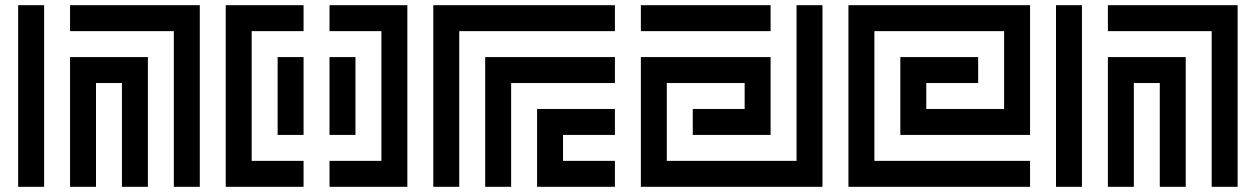

<svg xmlns="http://www.w3.org/2000/svg" viewBox="-20 -720 4840 740"><path d="M150 0V-700H50V0ZM250 -700V-600H650V0H750V-700ZM250 -500V0H350V-400H450V0H550V-500Z M850 -700V0H1150V-100H950V-600H1150V-700ZM1250 -700V-600H1450V-100H1250V0H1550V-700ZM1150 -200V-500H1050V-200ZM1250 -500V-200H1350V-500Z M1650 -700V0H1750V-600H2350V-700ZM1850 -500V0H1950V-400H2350V-500ZM2050 -300V0H2350V-100H2150V-200H2350V-300Z M3050 -100H2550V-400H2850V-300H2650V-200H2950V-500H2450V0H3150V-700H3050ZM2450 -700V-600H2950V-700Z M3950 -700H3250V0H3950V-100H3350V-600H3850V-300H3550V-400H3750V-500H3450V-200H3950Z M4150 0V-700H4050V0ZM4250 -700V-600H4650V0H4750V-700ZM4250 -500V0H4350V-400H4450V0H4550V-500Z"/></svg>

Font: Mourier
Style: Regular
Weight: 400
Designer: Eric Mourier
Foundry: Velvetyne Type Foundry
Version: Version 2.000;hotconv 1.0.109;makeotfexe 2.5.65596